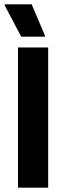

<svg xmlns="http://www.w3.org/2000/svg" viewBox="-20 -870 307 890"><path d="M188.3 -700V-705L126.7 -850H1.7V-845L78.3 -700ZM203.3 0V-650H63.3V0Z"/></svg>

Font: Familjen Grotesk
Style: Bold
Weight: 700
Designer: Anders Wikstroem, Jonas Baeckman, Matilda Gysing, Kristian Moeller
Foundry: Familjen STHLM AB
Version: Version 2.000